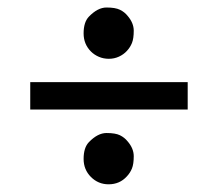

<svg xmlns="http://www.w3.org/2000/svg" viewBox="-20 -541 566 499"><path d="M216.3 -407.2Q197.3 -426.3 197.3 -454.1Q197.3 -483.4 210.9 -497.6Q233.9 -521.5 256.8 -521.5Q279.8 -521.5 291.7 -515.6Q303.7 -509.8 311.5 -500Q327.6 -481.4 327.6 -461.2Q327.6 -440.9 323 -429.4Q318.4 -418 309.8 -408.7Q301.3 -399.4 289.1 -393.8Q276.9 -388.2 262.9 -388.2Q249 -388.2 237.1 -393.3Q225.1 -398.4 216.3 -407.2ZM58.6 -327.6H467.8V-256.3H58.6ZM197.3 -127.9Q197.3 -157.2 210.9 -171.4Q233.9 -195.3 256.8 -195.3Q279.8 -195.3 291.7 -189.5Q303.7 -183.6 311.5 -173.8Q327.6 -155.3 327.6 -135Q327.6 -114.7 323 -103.3Q318.4 -91.8 309.6 -82.5Q291 -62 262.2 -62Q235.4 -62 216.3 -81.1Q197.3 -100.1 197.3 -127.9Z"/></svg>

Font: Rye
Style: Regular
Weight: 400
Designer: Nicole Fally
Foundry: Nicole Fally
Version: Version 1.001